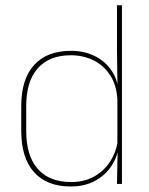

<svg xmlns="http://www.w3.org/2000/svg" viewBox="-20 -684 554 714"><path d="M243 9.5Q154 9.5 106.5 -43.8Q59 -97 59 -197V-289.5Q59 -389.5 106.8 -442.2Q154.5 -495 244.5 -495Q294.5 -495 334.5 -474.5Q374.5 -454 397.8 -417Q421 -380 421.5 -330H427.5L416.5 -313.5Q413.5 -368.5 389.2 -405Q365 -441.5 327 -460Q289 -478.5 243.5 -478.5Q163.5 -478.5 120.5 -430.2Q77.5 -382 77.5 -289.5V-197Q77.5 -104.5 120.5 -55.8Q163.5 -7 245 -7Q291.5 -7 328 -26.5Q364.5 -46 388 -81Q411.5 -116 418.5 -162.5L427.5 -144H422Q417.5 -101.5 394.5 -66.8Q371.5 -32 333 -11.2Q294.5 9.5 243 9.5ZM415 0 417.5 -130.5 416.5 -138V-346.5L417 -356L415 -494.5V-664.5H433.5V0Z"/></svg>

Font: Anek Telugu Medium Thin
Style: Regular
Weight: 250
Version: Version 1.003